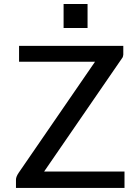

<svg xmlns="http://www.w3.org/2000/svg" viewBox="-20 -919 682 939"><path d="M58.1 0Q58.1 0 58.1 -40Q58.1 -54.2 70.8 -73.2L444.8 -617.2H73.2V-694.8H583V-663.1Q583 -656.2 583 -652.1Q583 -647.9 581.5 -643.6Q580.1 -639.2 579.6 -638.2Q579.1 -637.2 575.4 -632.1Q571.8 -627 569.8 -624L195.8 -80.1H588.9V0ZM291 -782.2V-899.4H408.2V-782.2Z"/></svg>

Font: CMU Bright
Style: SemiBold
Weight: 600
Version: Version 0.7.0